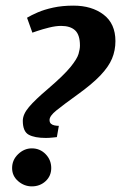

<svg xmlns="http://www.w3.org/2000/svg" viewBox="-20 -649 430 682"><path d="M143 -159Q103 -159 82 -170.5Q61 -182 61 -220Q61 -243 83 -269Q105 -295 150 -333Q207 -382 230.5 -411Q254 -440 259 -457.5Q264 -475 264 -487Q264 -525 247 -541Q230 -557 197 -557Q178 -557 154 -551Q130 -545 112.5 -539Q95 -533 95 -533L76 -586Q91 -595 114 -605Q137 -615 169 -622Q201 -629 241 -629Q306 -629 348 -597Q390 -565 390 -503Q390 -470 378 -441Q366 -412 336.5 -381Q307 -350 254 -312Q204 -276 180 -256.5Q156 -237 156 -223Q156 -214 161 -209.5Q166 -205 174 -203.5Q182 -202 189 -202L182 -162Q182 -162 168 -160.5Q154 -159 143 -159ZM93 13Q66 13 44.5 -5.5Q23 -24 23 -52Q23 -81 44.5 -101.5Q66 -122 93 -122Q122 -122 142 -101.5Q162 -81 162 -52Q162 -24 142 -5.5Q122 13 93 13Z"/></svg>

Font: Manuale
Style: Italic
Weight: 400
Italic angle: -11°
Designer: Eduardo Tunni / Pablo Cosgaya
Foundry: Eduardo Tunni / Pablo Cosgaya
Version: Version 1.002